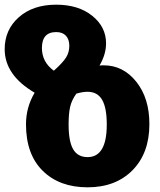

<svg xmlns="http://www.w3.org/2000/svg" viewBox="-20 -782 683 820"><path d="M423 -503Q506 -503 562 -433Q618 -363 618 -252Q618 -128 546 -55Q474 18 354 18Q234 18 162.5 -52.5Q91 -123 91 -251Q91 -324 128 -386Q0 -461 0 -572Q0 -655 60.5 -708.5Q121 -762 220 -762Q315 -762 374 -714.5Q433 -667 433 -597Q433 -550 405 -502Q411 -503 423 -503ZM210 -480Q249 -515 262.5 -537Q276 -559 276 -586Q276 -614 261.5 -629.5Q247 -645 220 -645Q159 -645 159 -577Q159 -517 210 -480ZM354 -111Q436 -111 436 -250Q436 -322 416 -356Q396 -390 354 -390Q332 -390 306 -382Q286 -354 279.5 -325.5Q273 -297 273 -250Q273 -178 292.5 -144.5Q312 -111 354 -111Z"/></svg>

Font: FiraGO ExtraBold
Style: Regular
Weight: 800
Designer: bBox Type
Foundry: bBox Type GmbH
Version: Version 1.001;PS 001.001;hotconv 1.0.88;makeotf.lib2.5.64775